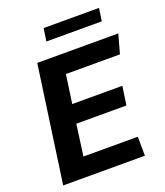

<svg xmlns="http://www.w3.org/2000/svg" viewBox="-154 -959 914 1062"><g transform="rotate(-20 303.5 -427.5)"><path d="M33 0 130 -686H607L576 -574H258L234 -406H529L513 -296H218L193 -112H513L514 0ZM218 -780 229 -855H555L544 -780Z"/></g></svg>

Font: Chivo Medium SemiBold
Style: Italic
Weight: 600
Italic angle: -8.05°
Version: Version 2.002